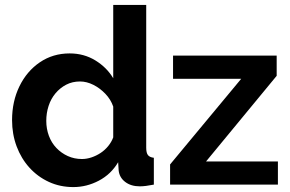

<svg xmlns="http://www.w3.org/2000/svg" viewBox="-20 -750 1179 780"><path d="M29 -262Q29 -338 59 -399.5Q89 -461 142 -497Q195 -533 263 -533Q321 -533 367.5 -504.5Q414 -476 440 -432V-730H574V-150Q574 -129 581 -120Q588 -111 605 -109V0Q570 7 548 7Q512 7 488.5 -11Q465 -29 462 -58L460 -91Q431 -42 381.5 -16Q332 10 278 10Q224 10 178.5 -11Q133 -32 99.5 -69Q66 -106 47.5 -155.5Q29 -205 29 -262ZM440 -192V-317Q430 -346 408 -369Q386 -392 359 -405.5Q332 -419 305 -419Q274 -419 249 -406Q224 -393 205.5 -371Q187 -349 177.5 -320Q168 -291 168 -259Q168 -227 178.5 -198.5Q189 -170 209 -149Q229 -128 255.5 -116Q282 -104 313 -104Q332 -104 351.5 -110.5Q371 -117 388.5 -128.5Q406 -140 419.5 -156.5Q433 -173 440 -192ZM671 -82 960 -430H683V-524H1104V-442L817 -94H1109V0H671Z"/></svg>

Font: Raleway Thin
Style: Bold
Weight: 700
Version: Version 4.026